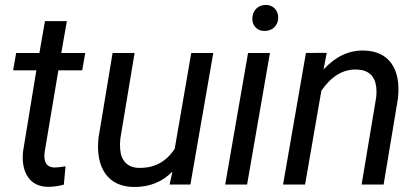

<svg xmlns="http://www.w3.org/2000/svg" viewBox="-20 -741 1682 771"><path d="M248.5 -656.2 226.1 -528.3H322.3L310.1 -458.5H214.4L159.2 -129.9Q157.7 -117.2 158.7 -106.4Q162.1 -68.4 200.2 -68.4Q216.3 -68.4 243.2 -73.2L236.3 0.5Q204.6 9.3 171.9 9.3Q119.1 8.3 92.8 -29.5Q66.4 -67.4 72.3 -131.3L126 -458.5H32.7L44.9 -528.3H138.2L160.6 -656.2Z M672.4 -52.2Q610.4 11.7 514.6 9.8Q439 7.8 402.6 -44.4Q366.2 -96.7 375.5 -187L432.1 -528.3H520.5L463.4 -185.5Q460.9 -164.1 462.4 -143.6Q464.8 -108.4 483.4 -88.4Q502 -68.4 535.2 -66.9Q629.9 -64 681.6 -143.6L748 -528.3H836.4L744.6 0H661.1Z M972.2 0H884.3L976.1 -528.3H1064ZM1044.9 -721.2Q1067.4 -722.2 1082.3 -707.8Q1097.2 -693.4 1097.2 -669.9Q1096.7 -647 1082.3 -632.3Q1067.9 -617.7 1044.9 -616.7Q1022 -615.7 1007.3 -629.9Q992.7 -644 993.2 -667Q993.7 -689.9 1007.8 -705.1Q1022 -720.2 1044.9 -721.2Z M1292 -528.8 1279.3 -461.9Q1350.6 -540 1441.4 -538.1Q1516.1 -536.1 1551.8 -486.3Q1587.4 -436.5 1578.1 -346.2L1520.5 0H1432.1L1490.2 -347.7Q1493.2 -371.6 1490.7 -392.1Q1482.4 -460.4 1410.2 -461.9Q1330.6 -463.4 1270.5 -377L1205.1 0H1116.7L1208.5 -528.3Z"/></svg>

Font: TypoPRO Roboto
Style: Italic
Weight: 400
Italic angle: -12°
Designer: Google
Version: Version 2.136; 2016